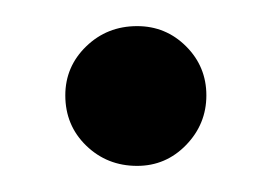

<svg xmlns="http://www.w3.org/2000/svg" viewBox="-20 -127 208 147"><path d="M138 -54Q138 -76 122.5 -91.5Q107 -107 85 -107Q62 -107 46 -91.5Q30 -76 30 -54Q30 -31 46 -15.5Q62 0 85 0Q107 0 122.5 -16Q138 -32 138 -54Z"/></svg>

Font: Catamaran
Style: Regular
Weight: 400
Designer: Pria Ravichandran
Version: Version 1.000;PS 001.000;hotconv 1.0.70;makeotf.lib2.5.58329